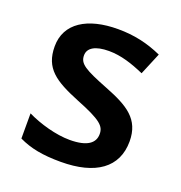

<svg xmlns="http://www.w3.org/2000/svg" viewBox="-107 -643 703 746"><g transform="rotate(20 244.5 -270.5)"><path d="M448 -156C448 -248 389 -283 292 -321C193 -360 167 -375 167 -410C167 -441 197 -459 253 -459C303 -459 351 -443 401 -421L439 -512C381 -538 324 -551 257 -551C131 -551 48 -500 48 -404C48 -313 101 -279 204 -237C310 -195 329 -176 329 -143C329 -106 299 -82 227 -82C170 -82 100 -102 49 -127V-23C97 0 148 10 223 10C367 10 448 -48 448 -156Z"/></g></svg>

Font: Noto Sans Kayah Li SemiBold
Style: Regular
Weight: 600
Designer: Monotype Design Team, Sérgio Martins
Foundry: Monotype Imaging Inc.
Version: Version 2.002